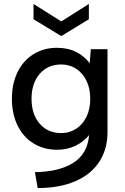

<svg xmlns="http://www.w3.org/2000/svg" viewBox="-20 -748 632 968"><path d="M429 -67Q403 -34 361.5 -13.5Q320 7 267 7Q201 7 149 -25Q97 -57 68.5 -115.5Q40 -174 40 -250Q40 -326 68.5 -384.5Q97 -443 149 -475Q201 -507 267 -507Q323 -507 365 -485.5Q407 -464 432 -429L438 -500H522V-83Q522 5 480 68.5Q438 132 359 166Q280 200 170 200L156 120Q280 118 351 72Q422 26 429 -67ZM435 -250Q435 -303 415.5 -342Q396 -381 363 -402Q330 -423 289 -423Q221 -423 180 -375.5Q139 -328 139 -250Q139 -172 180 -124.5Q221 -77 289 -77Q330 -77 363.5 -98.5Q397 -120 416 -159Q435 -198 435 -250ZM149 -651V-728L289 -640L428 -728V-651L289 -566Z"/></svg>

Font: AF Albert Sans Medium
Style: Regular
Weight: 500
Designer: Andreas Rasmussen
Foundry: a.Foundry
Version: Version 1.300;Glyphs 3.2 (3231)